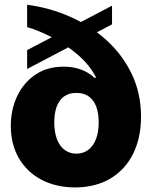

<svg xmlns="http://www.w3.org/2000/svg" viewBox="-20 -784 644 815"><path d="M455.6 -680.7 95.2 -491.2V-571.3L455.6 -759.8ZM298.3 11.7Q217.3 11.2 155.8 -21.2Q94.2 -53.7 60.1 -112.5Q25.9 -171.4 25.9 -250Q25.9 -318.8 53 -376Q80.1 -433.1 130.1 -467Q180.2 -501 249.5 -501Q277.3 -501 301.3 -495.4Q325.2 -489.7 345.2 -479.2Q365.2 -468.8 380.4 -454.1H388.2Q360.4 -508.8 309.8 -552Q259.3 -595.2 201.9 -625Q144.5 -654.8 95.2 -668.9V-763.7Q190.4 -751.5 277.3 -713.1Q364.3 -674.8 432.1 -613.3Q500 -551.8 539.3 -469.7Q578.6 -387.7 578.6 -288.1Q578.6 -199.2 545.2 -131.6Q511.7 -64 449 -26.4Q386.2 11.2 298.3 11.7ZM304.2 -131.8Q333 -131.8 354.2 -147.5Q375.5 -163.1 387.2 -192.9Q398.9 -222.7 398.9 -264.6Q398.9 -304.2 388.2 -332.3Q377.4 -360.4 356.4 -375Q335.4 -389.6 304.2 -389.6Q272.9 -389.6 252.2 -374.8Q231.4 -359.9 220.9 -332Q210.4 -304.2 210.4 -264.6Q210.4 -223.1 221.9 -193.1Q233.4 -163.1 254.6 -147.5Q275.9 -131.8 304.2 -131.8Z"/></svg>

Font: Inter 24pt Black
Style: Regular
Weight: 900
Designer: Rasmus Andersson
Foundry: rsms
Version: Version 4.001;git-66647c0bb